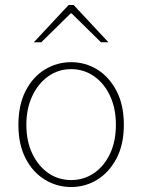

<svg xmlns="http://www.w3.org/2000/svg" viewBox="-20 -740 572 772"><path d="M266 12Q209 12 160.5 -17.5Q112 -47 83 -103Q54 -159 54 -238Q54 -318 83 -374.5Q112 -431 160.5 -460.5Q209 -490 266 -490Q323 -490 371 -460.5Q419 -431 448.5 -374.5Q478 -318 478 -238Q478 -159 448.5 -103Q419 -47 371 -17.5Q323 12 266 12ZM266 -16Q317 -16 358 -44Q399 -72 422.5 -122Q446 -172 446 -238Q446 -304 422.5 -354.5Q399 -405 358 -433.5Q317 -462 266 -462Q215 -462 174.5 -433.5Q134 -405 110 -354.5Q86 -304 86 -238Q86 -172 110 -122Q134 -72 174.5 -44Q215 -16 266 -16ZM116 -570 256 -720H276L416 -570H386L268 -686H264L146 -570Z"/></svg>

Font: Source Sans 3 ExtraLight ExtraLight
Style: Regular
Weight: 250
Version: Version 3.052;hotconv 1.1.0;makeotfexe 2.6.0